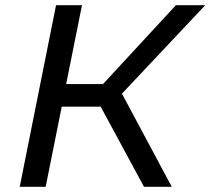

<svg xmlns="http://www.w3.org/2000/svg" viewBox="-20 -720 811 740"><path d="M771 -700H658L377 -396H235L296 -700H196L56 0H156L218 -309H368L535 0H642L450 -359Z"/></svg>

Font: AWKNG-Font Medium
Style: Italic
Weight: 500
Italic angle: -11.3°
Designer: Awakening Church
Foundry: Awakening Church
Version: Version 1.700;PS 001.700;hotconv 1.0.88;makeotf.lib2.5.64775